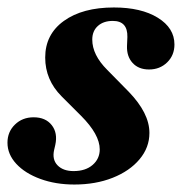

<svg xmlns="http://www.w3.org/2000/svg" viewBox="-33 -480 487 514"><path d="M166 14Q116 14 75 -1Q34 -16 10.5 -41.5Q-13 -67 -13 -98Q-13 -127 7 -146.5Q27 -166 57 -166Q89 -166 105.5 -145Q122 -124 115 -92L112 -79Q106 -53 121 -37.5Q136 -22 164 -22Q196 -22 215 -38.5Q234 -55 234 -80Q234 -120 184 -170L132 -222Q88 -266 88 -326Q88 -388 138 -424Q188 -460 272 -460Q345 -460 389.5 -432.5Q434 -405 434 -361Q434 -332 414.5 -313Q395 -294 366 -294Q338 -294 322 -311.5Q306 -329 307 -357L308 -381Q309 -424 269 -424Q244 -424 229 -410.5Q214 -397 214 -374Q214 -333 254 -293L312 -234Q339 -206 353 -178.5Q367 -151 367 -124Q367 -85 340.5 -53.5Q314 -22 268.5 -4Q223 14 166 14Z"/></svg>

Font: Baskervville
Style: Bold Italic
Weight: 700
Italic angle: -18°
Version: Version 1.100